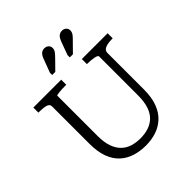

<svg xmlns="http://www.w3.org/2000/svg" viewBox="-249 -1118 1310 1310"><g transform="rotate(-45 406.5 -463.0)"><path d="M221 -264Q221 -201 236 -159Q251 -117 277.5 -91.5Q304 -66 339.5 -55Q375 -44 418 -44Q459 -44 494.5 -55.5Q530 -67 556.5 -92Q583 -117 597.5 -159.5Q612 -202 612 -264V-640Q612 -645 604 -649Q596 -653 583 -655.5Q570 -658 554.5 -659.5Q539 -661 525 -661H516V-710H765V-661H754Q730 -661 710.5 -656.5Q691 -652 680 -642Q669 -632 669 -615V-264Q669 -188 649 -134.5Q629 -81 593 -47.5Q557 -14 510 1.5Q463 17 409 17Q352 17 303.5 1.5Q255 -14 219 -47.5Q183 -81 163.5 -134.5Q144 -188 144 -264V-625Q144 -647 120 -654Q96 -661 59 -661H48V-710H317V-661H308Q294 -661 278.5 -660.5Q263 -660 250 -658.5Q237 -657 229 -655.5Q221 -654 221 -651ZM330 -888Q336 -907 344 -919Q352 -931 362 -937Q372 -943 386 -943Q405 -943 417 -932Q429 -921 429 -904Q429 -886 417 -871Q405 -856 387 -838L326 -776H296V-798ZM499 -888Q506 -907 513.5 -919Q521 -931 532 -937Q543 -943 556 -943Q575 -943 587 -932Q599 -921 599 -904Q599 -886 587.5 -871Q576 -856 557 -838L496 -776H466V-798Z"/></g></svg>

Font: Roboto Serif Light
Style: Regular
Weight: 300
Designer: Greg Gazdowicz
Foundry: Commercial Type
Version: Version 1.008